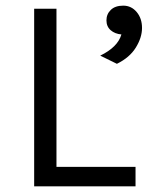

<svg xmlns="http://www.w3.org/2000/svg" viewBox="-20 -660 523 680"><path d="M335 -463Q397 -493 410 -538Q387 -540 372 -553Q357 -566 357 -588Q357 -610 372.5 -625Q388 -640 416.5 -640Q445 -640 464 -617.5Q483 -595 483 -561Q483 -527 461 -491.5Q439 -456 394 -434ZM101 0V-629H180V-69H460V0Z"/></svg>

Font: Karmilla
Style: Regular
Weight: 400
Designer: Jonathan Pinhorn
Version: Version 1.000